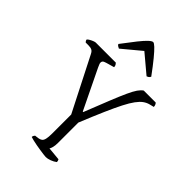

<svg xmlns="http://www.w3.org/2000/svg" viewBox="-275 -1057 1162 1162"><g transform="rotate(45 305.5 -476.0)"><path d="M352 0Q345 0 331 -2Q317 -4 299 -6.5Q281 -9 263 -12.5Q245 -16 229.5 -19.5Q214 -23 206 -26Q206 -32 209 -37.5Q212 -43 215 -46L239 -49Q253 -51 262 -57.5Q271 -64 275 -81Q279 -98 279 -130V-291L105 -633Q97 -650 86 -655.5Q75 -661 56 -661H33Q31 -663 28 -667Q25 -671 24 -678Q29 -684 39.5 -690Q50 -696 60.5 -700Q71 -704 76 -704H248Q252 -700 256 -693.5Q260 -687 260 -677L221 -666Q206 -662 194 -657Q182 -652 182 -638Q182 -632 185.5 -624.5Q189 -617 193 -607L316 -353H320Q359 -452 384.5 -515.5Q410 -579 427.5 -617Q445 -655 458.5 -674.5Q472 -694 487 -704H589Q593 -701 596.5 -693.5Q600 -686 600 -677L572 -670Q552 -665 534.5 -652.5Q517 -640 498.5 -615Q480 -590 458.5 -548Q437 -506 409 -442Q381 -378 344 -287V-113Q344 -89 339.5 -73.5Q335 -58 331 -53L416 -45Q418 -41 419.5 -37.5Q421 -34 421 -26Q407 -15 387 -7.5Q367 0 352 0ZM201 -777Q192 -781 186.5 -785Q181 -789 179 -795Q221 -851 248.5 -885.5Q276 -920 293.5 -936Q311 -952 320 -952Q328 -952 345 -936Q362 -920 390.5 -885.5Q419 -851 460 -795Q458 -791 453.5 -786Q449 -781 438 -777L320 -876Z"/></g></svg>

Font: Texturina Medium 12pt Thin
Style: Regular
Weight: 250
Version: Version 1.002